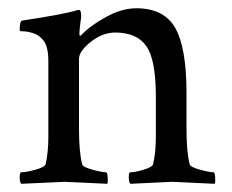

<svg xmlns="http://www.w3.org/2000/svg" viewBox="-20 -448 570 471"><path d="M314.5 -427.7Q382.8 -427.7 410.2 -378.9Q437.5 -330.1 437.5 -220.7V-131.8Q437.5 -75.2 445.3 -44.9Q447.3 -38.1 470.7 -31.7Q494.1 -25.4 503.9 -25.4Q506.8 -25.4 507.8 -13.7Q508.8 -2 506.8 2.9Q409.2 -2 402.3 -2Q400.4 -2 299.8 2.9Q295.9 -1 295.9 -13.2Q295.9 -25.4 299.8 -25.4Q311.5 -25.4 332.5 -31.7Q353.5 -38.1 355.5 -44.9Q362.3 -73.2 362.3 -113.3V-210.9Q362.3 -301.8 338.9 -335Q315.4 -368.2 262.7 -368.2Q231.4 -368.2 202.6 -345.2Q173.8 -322.3 173.8 -303.7V-131.8Q173.8 -75.2 181.6 -44.9Q183.6 -38.1 207 -31.7Q230.5 -25.4 240.2 -25.4Q243.2 -25.4 244.1 -13.7Q245.1 -2 243.2 2.9Q145.5 -2 138.7 -2Q132.8 -2 32.2 2.9Q28.3 -1 28.3 -13.2Q28.3 -25.4 32.2 -25.4Q43.9 -25.4 66.9 -31.7Q89.8 -38.1 91.8 -44.9Q98.6 -73.2 98.6 -113.3V-297.9Q98.6 -335.9 85 -350.6Q75.2 -362.3 61 -366.7Q46.9 -371.1 37.6 -371.1Q28.3 -371.1 28.3 -373Q28.3 -396.5 34.2 -397.5Q137.7 -413.1 168.9 -422.9Q169.9 -422.9 171.9 -423.3Q173.8 -423.8 173.8 -423.8Q177.7 -423.8 178.7 -415.5Q179.7 -407.2 178.7 -403.3Q174.8 -376 174.8 -364.3Q174.8 -360.4 176.8 -360.4Q177.7 -360.4 179.7 -362.3Q202.1 -385.7 240.7 -406.7Q279.3 -427.7 314.5 -427.7Z"/></svg>

Font: Crimson Text
Style: Roman
Weight: 400
Version: Version 0.13